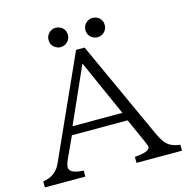

<svg xmlns="http://www.w3.org/2000/svg" viewBox="-124 -997 1088 1115"><g transform="rotate(-15 420.0 -439.5)"><path d="M309.6 -879.4Q322.3 -879.4 334 -874Q367.2 -857.9 367.2 -821.3Q367.2 -797.4 350.1 -780.3Q333.5 -763.2 308.6 -763.2Q293.9 -763.2 281.2 -770.5Q251 -787.1 251 -821.8Q251 -847.2 270 -864.3Q286.1 -879.4 309.6 -879.4ZM531.2 -879.4Q543.5 -879.4 555.7 -874Q588.9 -857.9 588.9 -821.3Q588.9 -797.4 571.8 -780.3Q554.7 -763.2 530.3 -763.2Q515.6 -763.2 502.9 -770.5Q472.7 -787.1 472.7 -821.8Q472.7 -847.2 491.7 -864.3Q507.8 -879.4 531.2 -879.4ZM390.6 -724.6H441.9L711.9 -133.8Q738.8 -74.7 768.6 -56.2Q793.9 -39.6 833 -36.1V0H559.6V-36.1Q650.9 -43 650.9 -71.8Q650.9 -78.6 640.1 -103L637.7 -108.9L573.7 -252H238.8L178.7 -121.1Q167 -95.2 167 -77.1Q167 -40.5 252 -36.1V0H8.8V-36.1Q85 -47.4 114.7 -112.8ZM405.8 -638.7 255.9 -301.8H555.7Z"/></g></svg>

Font: BIZ UDPMincho
Style: Regular
Weight: 400
Designer: TypeBank Co., Ltd.
Foundry: Morisawa Inc.
Version: Version 1.06